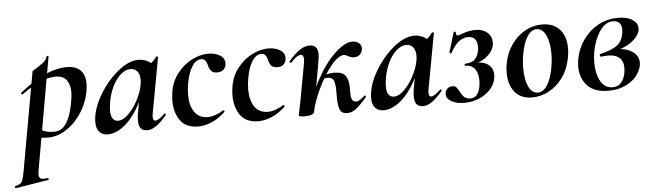

<svg xmlns="http://www.w3.org/2000/svg" viewBox="-119 -648 3786 1104"><g transform="rotate(-5 1774.0 -96.0)"><path d="M-69 263Q-49 258 -40 251.5Q-31 245 -26 231Q-21 217 -15 185L87 -386Q87 -388 104 -398Q132 -415 151 -430Q170 -445 175 -464Q176 -468 181.5 -467Q187 -466 186 -462L73 178Q69 202 69 207Q69 222 76 228.5Q83 235 99 235Q104 235 120 233Q124 233 125.5 238Q127 243 123 244L-67 275Q-70 276 -71.5 270Q-73 264 -69 263ZM57 -8 67 -70Q92 -51 119 -40Q146 -29 182 -29Q230 -29 258 -80.5Q286 -132 297 -220Q299 -238 299 -247Q299 -290 279.5 -317Q260 -344 216 -344Q173 -344 126.5 -323.5Q80 -303 20 -260Q19 -259 17 -259Q13 -259 11 -263Q9 -267 13 -270Q81 -326 151.5 -359.5Q222 -393 285 -393Q337 -393 363.5 -366Q390 -339 390 -288Q390 -271 387 -253Q377 -186 340.5 -127.5Q304 -69 251.5 -34Q199 1 145 1Q100 1 57 -8Z M421 -63Q421 -130 465.5 -209.5Q510 -289 575.5 -344Q641 -399 699 -399Q733 -399 762 -380Q791 -361 794 -324L734 -357Q751 -359 769.5 -373Q788 -387 801 -407Q803 -409 805 -409Q808 -409 811 -407Q814 -405 813 -404L755 -89Q752 -76 752 -66Q752 -42 766 -42Q785 -42 820 -77Q821 -78 823 -78Q826 -78 828 -74.5Q830 -71 828 -69Q764 9 716 9Q690 9 678 -5.5Q666 -20 666 -51Q666 -68 669 -89L694 -229L715 -246Q692 -167 654 -108Q616 -49 572.5 -18Q529 13 488 13Q457 13 439 -6Q421 -25 421 -63ZM699 -253Q702 -270 702 -283Q702 -314 688 -332Q674 -350 649 -350Q621 -350 593.5 -327Q566 -304 545.5 -263Q525 -222 516 -172Q511 -140 511 -124Q511 -91 522 -75.5Q533 -60 552 -60Q582 -60 613.5 -91.5Q645 -123 668.5 -168.5Q692 -214 699 -253Z M873 -147Q873 -172 878 -202Q888 -260 923.5 -305Q959 -350 1007 -374.5Q1055 -399 1102 -399Q1139 -399 1167.5 -383Q1196 -367 1196 -337Q1196 -314 1182.5 -300.5Q1169 -287 1145 -287Q1121 -287 1110 -299.5Q1099 -312 1095 -332Q1090 -351 1082.5 -361Q1075 -371 1058 -371Q1028 -371 1005 -334.5Q982 -298 972 -237Q966 -204 966 -174Q966 -111 992 -73.5Q1018 -36 1070 -36Q1090 -36 1116 -45.5Q1142 -55 1158 -67H1159Q1162 -67 1165 -64Q1168 -61 1166 -58Q1130 -23 1089 -5Q1048 13 1009 13Q939 13 906 -32.5Q873 -78 873 -147Z M1220 -147Q1220 -172 1225 -202Q1235 -260 1270.5 -305Q1306 -350 1354 -374.5Q1402 -399 1449 -399Q1486 -399 1514.5 -383Q1543 -367 1543 -337Q1543 -314 1529.5 -300.5Q1516 -287 1492 -287Q1468 -287 1457 -299.5Q1446 -312 1442 -332Q1437 -351 1429.5 -361Q1422 -371 1405 -371Q1375 -371 1352 -334.5Q1329 -298 1319 -237Q1313 -204 1313 -174Q1313 -111 1339 -73.5Q1365 -36 1417 -36Q1437 -36 1463 -45.5Q1489 -55 1505 -67H1506Q1509 -67 1512 -64Q1515 -61 1513 -58Q1477 -23 1436 -5Q1395 13 1356 13Q1286 13 1253 -32.5Q1220 -78 1220 -147Z M1932 -396Q1957 -396 1971 -384Q1985 -372 1985 -353Q1985 -334 1972 -319.5Q1959 -305 1936 -305Q1920 -305 1900 -316Q1886 -324 1880 -324Q1846 -324 1802.5 -270Q1759 -216 1724 -141Q1689 -66 1679 -12L1661 -14Q1678 -109 1725.5 -197.5Q1773 -286 1831 -341Q1889 -396 1932 -396ZM1590 0 1594 -21Q1604 -68 1605 -74L1646 -297Q1648 -306 1648 -319Q1648 -346 1631 -346Q1610 -346 1573 -306Q1572 -305 1570 -305Q1567 -305 1565 -308.5Q1563 -312 1565 -315Q1601 -357 1629.5 -376Q1658 -395 1687 -395Q1734 -395 1734 -342Q1734 -327 1731 -309L1679 -12Q1674 8 1623 8Q1590 8 1590 0ZM1817 -86V-124Q1817 -161 1809 -181Q1801 -201 1775 -201Q1762 -201 1748 -198L1743 -212Q1778 -227 1814 -227Q1862 -227 1879 -202.5Q1896 -178 1896 -136Q1896 -102 1897 -87Q1898 -72 1904.5 -61.5Q1911 -51 1927 -51Q1937 -51 1950.5 -60Q1964 -69 1975 -80Q1976 -81 1978 -81Q1981 -81 1983 -77.5Q1985 -74 1983 -71Q1945 -27 1920.5 -8Q1896 11 1870 11Q1837 11 1827 -13.5Q1817 -38 1817 -86Z M2013 -63Q2013 -130 2057.5 -209.5Q2102 -289 2167.5 -344Q2233 -399 2291 -399Q2325 -399 2354 -380Q2383 -361 2386 -324L2326 -357Q2343 -359 2361.5 -373Q2380 -387 2393 -407Q2395 -409 2397 -409Q2400 -409 2403 -407Q2406 -405 2405 -404L2347 -89Q2344 -76 2344 -66Q2344 -42 2358 -42Q2377 -42 2412 -77Q2413 -78 2415 -78Q2418 -78 2420 -74.5Q2422 -71 2420 -69Q2356 9 2308 9Q2282 9 2270 -5.5Q2258 -20 2258 -51Q2258 -68 2261 -89L2286 -229L2307 -246Q2284 -167 2246 -108Q2208 -49 2164.5 -18Q2121 13 2080 13Q2049 13 2031 -6Q2013 -25 2013 -63ZM2291 -253Q2294 -270 2294 -283Q2294 -314 2280 -332Q2266 -350 2241 -350Q2213 -350 2185.5 -327Q2158 -304 2137.5 -263Q2117 -222 2108 -172Q2103 -140 2103 -124Q2103 -91 2114 -75.5Q2125 -60 2144 -60Q2174 -60 2205.5 -91.5Q2237 -123 2260.5 -168.5Q2284 -214 2291 -253Z M2646 -401Q2686 -401 2712 -379Q2738 -357 2738 -322Q2738 -281 2701.5 -247.5Q2665 -214 2609 -205L2613 -213Q2671 -217 2700.5 -195.5Q2730 -174 2730 -136Q2730 -95 2704.5 -61.5Q2679 -28 2636.5 -8.5Q2594 11 2546 11Q2501 11 2471.5 -5.5Q2442 -22 2442 -48Q2442 -65 2453 -77.5Q2464 -90 2483 -90Q2500 -90 2507.5 -81Q2515 -72 2525 -53Q2545 -11 2581 -11Q2627 -11 2639 -76Q2642 -94 2642 -111Q2642 -152 2623.5 -176.5Q2605 -201 2570 -201Q2565 -201 2565 -207Q2565 -213 2570 -213Q2607 -214 2625 -231.5Q2643 -249 2649 -281Q2651 -290 2651 -306Q2651 -335 2636.5 -349.5Q2622 -364 2600 -364Q2572 -364 2547 -346Q2522 -328 2496 -281Q2494 -279 2493 -279Q2490 -279 2487 -281.5Q2484 -284 2485 -287L2519 -400Q2521 -402 2523 -402Q2526 -402 2529 -400Q2532 -398 2531 -396V-391Q2531 -378 2542 -378Q2545 -378 2576.5 -389.5Q2608 -401 2646 -401Z M2802 -139Q2802 -169 2807 -193Q2818 -253 2850.5 -300Q2883 -347 2929 -373Q2975 -399 3028 -399Q3095 -399 3130.5 -358.5Q3166 -318 3166 -250Q3166 -223 3160 -193Q3147 -127 3112.5 -80.5Q3078 -34 3031.5 -10Q2985 14 2937 14Q2871 14 2836.5 -28.5Q2802 -71 2802 -139ZM3061 -149Q3068 -188 3068 -228Q3068 -293 3048.5 -334Q3029 -375 2995 -375Q2965 -375 2941.5 -340Q2918 -305 2906 -236Q2899 -197 2899 -157Q2899 -92 2918 -51.5Q2937 -11 2971 -11Q3003 -11 3026.5 -48Q3050 -85 3061 -149Z M3215 -139Q3215 -161 3220 -188Q3232 -245 3265.5 -293Q3299 -341 3351 -370Q3403 -399 3467 -399Q3520 -399 3550 -379Q3580 -359 3580 -329Q3580 -293 3537.5 -258Q3495 -223 3427 -209L3442 -220Q3500 -220 3535 -195.5Q3570 -171 3570 -131Q3570 -100 3547.5 -66Q3525 -32 3481 -9Q3437 14 3378 14Q3295 14 3255 -29.5Q3215 -73 3215 -139ZM3477 -84Q3479 -102 3479 -109Q3479 -149 3456 -168.5Q3433 -188 3392 -188Q3374 -188 3353 -185H3352Q3348 -185 3346 -188Q3344 -191 3344 -194Q3344 -200 3350 -201Q3419 -218 3448 -241Q3477 -264 3484 -309Q3486 -323 3486 -329Q3486 -357 3472.5 -369.5Q3459 -382 3437 -382Q3393 -382 3360 -334Q3327 -286 3314 -216Q3309 -181 3309 -155Q3309 -89 3333 -46.5Q3357 -4 3402 -4Q3434 -4 3452.5 -26Q3471 -48 3477 -84Z"/></g></svg>

Font: Cormorant Garamond
Style: Bold Italic
Weight: 700
Italic angle: -10°
Designer: Christian Thalmann (Catharsis Fonts)
Foundry: Catharsis Fonts
Version: Version 4.000